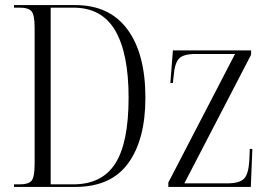

<svg xmlns="http://www.w3.org/2000/svg" viewBox="-20 -734 1064 754"><path d="M35 0V-10H57Q93 -10 104.5 -25Q116 -40 116 -91V-626Q116 -675 104 -689.5Q92 -704 56 -704H35V-714H276Q410 -714 480.5 -618.5Q551 -523 551 -350Q551 -186 483.5 -93Q416 0 276 0ZM267 -10Q380 -10 432.5 -91.5Q485 -173 485 -351Q485 -524 432.5 -614Q380 -704 268 -704H179V-10ZM641 0V-17L903 -522H748Q700 -522 683 -504Q666 -486 662 -436L659 -408H649L659 -536H966V-519L704 -14H873Q921 -14 938.5 -32.5Q956 -51 959 -103L961 -149H971L965 0Z"/></svg>

Font: Noto Serif Display Condensed Light
Style: Regular
Weight: 300
Width: 3
Designer: Monotype Design Team
Foundry: Monotype Imaging Inc.
Version: Version 2.009